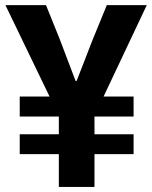

<svg xmlns="http://www.w3.org/2000/svg" viewBox="-20 -740 602 760"><path d="M212.9 0V-281.7L1.5 -719.7H162.1L216.8 -584L279.3 -419.4H283.2L347.2 -584L402.8 -719.7H561L354 -281.7V0ZM58.1 -129.9V-208.5H508.8V-129.9ZM58.1 -278.8V-357.9H508.8V-278.8Z"/></svg>

Font: Reddit Mono ExtraBold
Style: Regular
Weight: 800
Monospace: yes
Designer: Stephen Hutchings
Foundry: Reddit
Version: Version 1.014